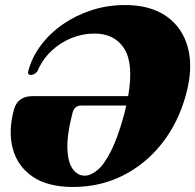

<svg xmlns="http://www.w3.org/2000/svg" viewBox="-20 -732 777 764"><path d="M36 -298Q51.5 -349.5 110 -349.5H490Q512.5 -479 474.2 -538.8Q436 -598.5 356 -598.5Q308 -598.5 263 -580Q218 -561.5 182.8 -527.5Q147.5 -493.5 128.5 -447.5Q120 -438.5 113 -436Q106 -433.5 102 -433.5Q96.5 -434 93.2 -437.8Q90 -441.5 93 -451Q107.5 -505 143.2 -552.5Q179 -600 230.8 -635.8Q282.5 -671.5 345.5 -691.8Q408.5 -712 477.5 -712Q578.5 -712 642.8 -666.8Q707 -621.5 728 -541.2Q749 -461 720 -355.5Q689.5 -243.5 624.2 -161Q559 -78.5 468.5 -33.2Q378 12 270.5 12Q170 12 109.8 -29.2Q49.5 -70.5 30.8 -140.5Q12 -210.5 36 -298ZM317 -33Q341.5 -33 368.2 -55.5Q395 -78 421.8 -131Q448.5 -184 473.5 -275Q478.5 -294 482.5 -312H303Q277 -312 269 -284.5Q246 -196 248.2 -140.5Q250.5 -85 269.8 -59Q289 -33 317 -33Z"/></svg>

Font: Fraunces 72pt S000 Black
Style: Italic
Weight: 900
Italic angle: -16°
Version: Version 1.000; ttfautohint (v1.8.3)